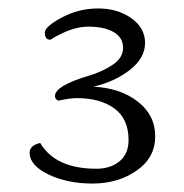

<svg xmlns="http://www.w3.org/2000/svg" viewBox="-20 -740 436 454"><path d="M201 -535Q264 -532 305.5 -500Q347 -468 347 -417.5Q347 -367 303 -336.5Q259 -306 199 -306Q139 -306 94.5 -327.5Q50 -349 50 -379Q50 -396 75 -402Q111 -341 208 -341Q241 -341 262.5 -358.5Q284 -376 284 -409Q284 -459 250.5 -483.5Q217 -508 162 -508Q146 -508 118 -502Q110 -505 110 -513Q110 -537 190 -561Q221 -570 246 -586.5Q271 -603 271 -627Q271 -651 249 -664Q227 -677 188 -677Q149 -677 99 -646Q86 -646 86 -663Q86 -677 126 -698.5Q166 -720 212 -720Q258 -720 290.5 -697Q323 -674 323 -638.5Q323 -603 287.5 -575Q252 -547 201 -535Z"/></svg>

Font: Laila Light
Style: Regular
Weight: 300
Designer: Hitesh Malaviya
Foundry: Indian Type Foundry
Version: Version 1.302;PS 1.0;hotconv 1.0.78;makeotf.lib2.5.61930; tt